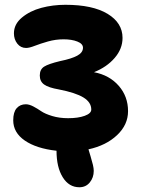

<svg xmlns="http://www.w3.org/2000/svg" viewBox="-20 -581 590 801"><path d="M311 200.2Q267.6 200.2 241.7 158.4Q215.8 116.7 215.8 47.9Q131.8 38.6 83.5 5.4Q35.2 -27.8 35.2 -79.1Q35.2 -113.3 49.6 -129.6Q64 -146 87.9 -146Q101.6 -146 118.9 -137Q136.2 -127.9 152.1 -116.9Q168 -106 198 -96.9Q228 -87.9 264.2 -87.9Q306.2 -87.9 333.5 -97.9Q360.8 -107.9 360.8 -124Q360.8 -154.3 328.1 -174.3Q295.4 -194.3 225.1 -208Q182.6 -215.3 164.3 -228.3Q146 -241.2 146 -266.1Q146 -291.5 164.1 -303Q182.1 -314.5 231 -326.2Q278.8 -335.9 302.5 -348.9Q326.2 -361.8 326.2 -381.8Q326.2 -398.4 302.7 -407.7Q279.3 -417 245.1 -417Q211.9 -417 180.2 -408Q148.4 -398.9 125.2 -389.9Q102.1 -380.9 88.9 -380.9Q66.4 -380.9 52.2 -398.9Q38.1 -417 38.1 -441.9Q38.1 -480 71.5 -507.8Q105 -535.6 152.6 -548.3Q200.2 -561 252.9 -561Q366.7 -561 429 -523.2Q491.2 -485.4 491.2 -422.9Q491.2 -377.4 458.5 -339.4Q425.8 -301.3 372.1 -279.8Q436.5 -267.6 475.3 -223.1Q514.2 -178.7 514.2 -117.2Q514.2 -60.5 468.5 -17.3Q422.9 25.9 349.1 42Q351.6 50.3 357.9 71.3Q364.3 92.3 367.7 106.9Q371.1 121.6 371.1 131.8Q371.1 159.7 354.7 179.9Q338.4 200.2 311 200.2Z"/></svg>

Font: Shantell Sans Irregular
Style: Bold
Weight: 700
Designer: Stephen Nixon, Anya Danilova, Shantell Martin
Foundry: Arrow Type
Version: Version 1.006;[9816181b4]